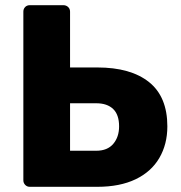

<svg xmlns="http://www.w3.org/2000/svg" viewBox="-20 -720 698 740"><path d="M95 0Q84 0 77 -7.5Q70 -15 70 -25V-675Q70 -686 77 -693Q84 -700 95 -700H224Q235 -700 242.5 -693Q250 -686 250 -675V-460H355Q484 -460 554.5 -403.5Q625 -347 625 -233Q625 -164 594 -111Q563 -58 502.5 -29Q442 0 355 0ZM250 -139H351Q394 -139 416.5 -165.5Q439 -192 439 -233Q439 -278 416 -300Q393 -322 351 -322H250Z"/></svg>

Font: Rubik Light
Style: Bold
Weight: 700
Version: Version 2.104